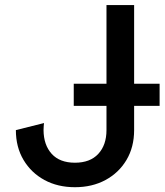

<svg xmlns="http://www.w3.org/2000/svg" viewBox="-20 -743 663 773"><path d="M157.2 -247.6Q156.7 -242.2 156 -235.6Q155.3 -229 155.3 -219.2Q155.8 -159.2 188.2 -123.5Q220.7 -87.9 281.7 -87.9Q342.8 -87.9 375.7 -123.5Q408.7 -159.2 408.7 -219.2V-316.9H276.9V-405.8H408.7V-722.7H520V-405.8H622.6V-316.9H520V-219.2Q520 -150.9 489.3 -99.1Q458.5 -47.4 404.8 -18.3Q351.1 10.7 281.7 10.7Q212.4 10.7 158.9 -18.3Q105.5 -47.4 74.7 -99.1Q43.9 -150.9 43.9 -219.2Z"/></svg>

Font: Giphurs Medium
Style: Regular
Weight: 500
Version: Version 0.920; ttfautohint (v1.8.4.7-5d5b)